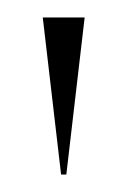

<svg xmlns="http://www.w3.org/2000/svg" viewBox="-20 -719 146 220"><path d="M29 -699H77L56 -519H50Z"/></svg>

Font: Moniqa Cond Display
Style: Regular
Weight: 400
Width: 3
Designer: Rajesh Rajput
Foundry: Rajesh Rajput
Version: Version 1.000